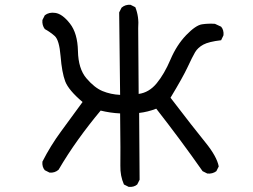

<svg xmlns="http://www.w3.org/2000/svg" viewBox="-20 -762 1040 789"><path d="M508.8 5.9 489.3 -3.9Q473.6 -39.1 474.6 -81.5Q475.6 -124 473.6 -295.9Q432.6 -297.9 393.6 -307.6Q344.7 -249 301.3 -188.5Q257.8 -127.9 220.7 -64.5Q205.1 -50.8 183.6 -52.7L164.1 -62.5Q152.3 -76.2 154.3 -97.7Q187.5 -163.1 231.4 -222.7Q275.4 -282.2 319.3 -342.8Q261.7 -391.6 248 -427.7Q234.4 -463.9 229 -530.8Q223.6 -597.7 204.6 -614.3Q185.5 -630.9 164.1 -642.6Q152.3 -658.2 154.3 -679.7L164.1 -699.2Q181.6 -712.9 207 -709Q236.3 -705.1 267.6 -665Q298.8 -625 300.3 -552.2Q301.8 -479.5 335 -440.4Q368.2 -401.4 401.4 -387.7Q434.6 -374 473.6 -372.1L469.7 -710.9L479.5 -730.5Q495.1 -744.1 516.6 -742.2L536.1 -732.4Q551.8 -693.4 547.9 -646.5L549.8 -376Q592.8 -381.8 624 -419.9Q655.3 -458 680.7 -517.6Q706.1 -577.1 745.1 -617.7Q784.2 -658.2 810.1 -662.1Q835.9 -666 863.3 -664.1L888.7 -652.3Q900.4 -638.7 898.4 -617.2L888.7 -596.7Q837.9 -590.8 815.4 -578.6Q793 -566.4 781.7 -547.4Q770.5 -528.3 751 -486.3Q731.4 -444.3 680.7 -360.4Q776.4 -235.4 823.7 -177.2Q871.1 -119.1 878.9 -78.1L869.1 -58.6Q853.5 -46.9 832 -48.8L812.5 -58.6Q766.6 -124 718.8 -188.5Q670.9 -252.9 622.1 -315.4Q586.9 -301.8 551.8 -297.9L553.7 -23.4L543.9 -3.9Q530.3 7.8 508.8 5.9Z"/></svg>

Font: NaikaiFont
Style: Regular
Weight: 400
Version: Version 1.67